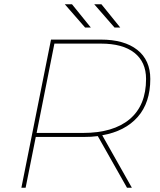

<svg xmlns="http://www.w3.org/2000/svg" viewBox="-20 -887 756 907"><path d="M463 -248 603 0H580L442 -244Q413 -240 373 -240H149L101 0H81L221 -700H456Q567 -700 628.5 -651.5Q690 -603 690 -514Q690 -402 630.5 -334.5Q571 -267 463 -248ZM670 -514Q670 -594 615 -637.5Q560 -681 457 -681H237L153 -259H372Q515 -259 592.5 -324Q670 -389 670 -514ZM286 -867H320L409 -757H382ZM425 -867H459L548 -757H521Z"/></svg>

Font: Montserrat Alternates Thin
Style: Italic
Weight: 250
Italic angle: -11.3°
Designer: Julieta Ulanovsky
Foundry: Julieta Ulanovsky
Version: Version 7.200